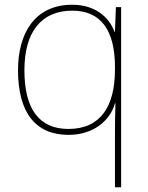

<svg xmlns="http://www.w3.org/2000/svg" viewBox="-20 -558 623 810"><path d="M465 -3V232H491V-528H469L465 -424H463C440 -487 380 -538 285 -538C124 -538 56 -414 56 -262C56 -84 129 11 269 11C370 11 443 -45 465 -122H467C466 -89 465 -35 465 -3ZM269 -14C145 -14 83 -98 83 -262C83 -422 153 -513 285 -513C406 -513 465 -430 465 -275V-265C465 -109 404 -14 269 -14Z"/></svg>

Font: Noto Sans Devanagari UI Thin
Style: Regular
Weight: 100
Designer: Jelle Bosma - Monotype Design Team
Foundry: Monotype Imaging Inc.
Version: Version 2.004